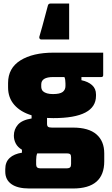

<svg xmlns="http://www.w3.org/2000/svg" viewBox="-20 -857 640 1094"><path d="M215 -632Q209 -632 206 -636.5Q203 -641 204 -647Q214 -682 221.5 -708.5Q229 -735 236 -762.5Q243 -790 253 -826Q256 -837 269 -837H374V-632ZM59 -84Q59 -120 82 -146.5Q105 -173 160 -182V-200Q97 -219 61.5 -259.5Q26 -300 26 -359V-384Q26 -469 96.5 -513Q167 -557 285 -557H568V-429Q568 -418 557 -418H444V-400Q482 -392 504.5 -372Q527 -352 527 -319V-311Q527 -184 284 -184Q265 -184 248 -185V-152Q248 -139 254 -134.5Q260 -130 276 -130H396Q485 -130 529.5 -91.5Q574 -53 574 17V62Q574 217 396 217H147Q80 217 45 192Q10 167 10 121V107Q10 66 35 43Q60 20 105 13V-4Q81 -18 70 -39Q59 -60 59 -84ZM282 -321Q321 -321 337 -333Q353 -345 353 -367V-382Q353 -405 347 -418H283Q215 -418 215 -376V-364Q215 -347 225 -337Q243 -321 282 -321ZM208 102H363Q374 102 380 96Q385 91 385 77V39Q385 26 379.5 21.5Q374 17 362 17H202Q197 17 192 17Q186 31 186 55V80Q186 102 208 102Z"/></svg>

Font: Recursive Sn Lnr St Blk
Style: Regular
Weight: 900
Version: Version 1.079;hotconv 1.0.112;makeotfexe 2.5.65598; ttfautoh